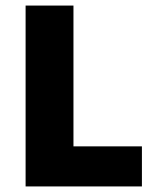

<svg xmlns="http://www.w3.org/2000/svg" viewBox="-20 -670 570 690"><path d="M72 0V-650H244V-144H490V0Z"/></svg>

Font: Mada Black
Style: Regular
Weight: 900
Designer: Khaled Hosny
Version: Version 1.5